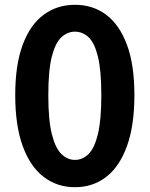

<svg xmlns="http://www.w3.org/2000/svg" viewBox="-20 -774 630 808"><path d="M295.3 13.8Q220.4 13.8 163.8 -29.6Q107.1 -72.9 75.6 -159.2Q44.1 -245.6 44.1 -373.6Q44.1 -501.4 75.6 -585.8Q107.1 -670.3 163.8 -712Q220.4 -753.8 295.3 -753.8Q371 -753.8 427.1 -711.7Q483.1 -669.5 514.3 -585.4Q545.6 -501.4 545.6 -373.6Q545.6 -245.6 514.3 -159.2Q483.1 -72.9 427.1 -29.6Q371 13.8 295.3 13.8ZM295.3 -101.1Q327.6 -101.1 352.7 -125.9Q377.9 -150.7 392.1 -210.2Q406.4 -269.6 406.4 -373.6Q406.4 -477.3 392.1 -535.5Q377.9 -593.7 352.7 -617.2Q327.6 -640.7 295.3 -640.7Q263.8 -640.7 238.3 -617.2Q212.8 -593.7 198 -535.5Q183.3 -477.3 183.3 -373.6Q183.3 -269.6 198 -210.2Q212.8 -150.7 238.3 -125.9Q263.8 -101.1 295.3 -101.1Z"/></svg>

Font: Noto Sans KR Thin
Style: Regular
Weight: 100
Designer: Ryoko NISHIZUKA 西塚涼子 (kana, bopomofo & ideographs); Paul D. Hunt (Latin, Greek & Cyrillic); Sandoll Communications 산돌커뮤니
Foundry: Adobe
Version: Version 2.004-H2;hotconv 1.0.118;makeotfexe 2.5.65603